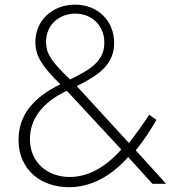

<svg xmlns="http://www.w3.org/2000/svg" viewBox="-20 -784 729 819"><path d="M274.1 14.5Q230.5 14.5 191.4 1.4Q152.3 -11.8 123 -37.5Q93.6 -63.2 76.4 -100.9Q59.1 -138.6 59.1 -187.3Q59.1 -264.5 104.1 -323.2Q149.1 -381.8 237.7 -424.5Q207.7 -453.2 187.5 -476.8Q167.3 -500.5 154.5 -521.6Q141.8 -542.7 136.4 -563Q130.9 -583.2 130.9 -604.5Q130.9 -639.5 143.9 -668.9Q156.8 -698.2 179.5 -719.3Q202.3 -740.5 233.2 -752.3Q264.1 -764.1 300 -764.1Q336.8 -764.1 367.5 -751.8Q398.2 -739.5 420.2 -717.7Q442.3 -695.9 454.5 -666.1Q466.8 -636.4 466.8 -600.9Q466.8 -569.1 456.6 -543.4Q446.4 -517.7 426.4 -495.9Q406.4 -474.1 376.4 -455Q346.4 -435.9 307.3 -416.8L529.5 -174.5Q538.6 -184.5 551.8 -202.3Q565 -220 578.2 -238.4Q591.4 -256.8 602 -272.7Q612.7 -288.6 616.4 -294.5L647.3 -272.7Q639.1 -258.2 628.6 -241.4Q618.2 -224.5 606.6 -207Q595 -189.5 582.7 -173Q570.5 -156.4 559.1 -142.7L688.6 0H630L526.8 -114.1Q470.5 -50.9 406.6 -18.2Q342.7 14.5 274.1 14.5ZM279.1 -445Q313.6 -461.8 340.7 -477.7Q367.7 -493.6 386.6 -511.8Q405.5 -530 415.2 -551.8Q425 -573.6 425 -601.8Q425 -630.5 415.2 -653.4Q405.5 -676.4 388.6 -692.5Q371.8 -708.6 349.1 -717.3Q326.4 -725.9 300.5 -725.9Q274.1 -725.9 251.4 -716.8Q228.6 -707.7 211.8 -691.8Q195 -675.9 185.7 -653.6Q176.4 -631.4 176.4 -604.5Q176.4 -586.8 181.1 -570.2Q185.9 -553.6 197.5 -535.5Q209.1 -517.3 229.1 -495.5Q249.1 -473.6 279.1 -445ZM277.3 -29.1Q335.5 -29.1 390.9 -58.9Q446.4 -88.6 497.3 -146.4L265 -396.8Q187.3 -360 147.5 -307.7Q107.7 -255.5 107.7 -190.5Q107.7 -151.8 121.6 -121.6Q135.5 -91.4 158.6 -70.9Q181.8 -50.5 212.5 -39.8Q243.2 -29.1 277.3 -29.1Z"/></svg>

Font: Spartan Light
Style: Regular
Weight: 300
Designer: Matt Bailey, Mirko Velimirovic
Foundry: Matt Bailey
Version: Version 1.005